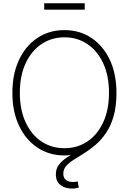

<svg xmlns="http://www.w3.org/2000/svg" viewBox="-20 -916 767 1143"><path d="M363.8 9.3Q272.5 9.3 202.4 -37.6Q132.3 -84.5 93 -168.5Q53.7 -252.4 53.7 -363.3Q53.7 -475.1 93 -559.1Q132.3 -643.1 202.4 -689.9Q272.5 -736.8 363.8 -736.8Q455.1 -736.8 524.9 -689.9Q594.7 -643.1 634 -559.1Q673.3 -475.1 673.3 -363.3Q673.3 -252 634 -168Q594.7 -84 524.9 -37.4Q455.1 9.3 363.8 9.3ZM363.8 -33.7Q440.9 -33.7 500.7 -74Q560.5 -114.3 594.7 -188.5Q628.9 -262.7 628.9 -363.3Q628.9 -464.4 594.7 -538.6Q560.5 -612.8 500.7 -653.3Q440.9 -693.8 363.8 -693.8Q287.1 -693.8 227.1 -653.6Q167 -613.3 132.6 -539.1Q98.1 -464.8 98.1 -363.3Q98.1 -263.2 132.1 -189Q166 -114.7 226.1 -74.2Q286.1 -33.7 363.8 -33.7ZM408.2 206.5Q367.2 206.5 339.8 185.3Q312.5 164.1 312.5 122.6Q312.5 88.4 330.8 64.5Q349.1 40.5 379.4 20.8Q409.7 1 445.8 -19.8Q481.9 -40.5 517.8 -67.6Q553.7 -94.7 584 -133.5Q614.3 -172.4 632.6 -228.3Q650.9 -284.2 650.9 -363.3H673.3Q673.3 -282.2 656.2 -223.6Q639.2 -165 610.8 -123.8Q582.5 -82.5 548.8 -53.7Q515.1 -24.9 481.4 -4.2Q447.8 16.6 419.4 34.7Q391.1 52.7 374 72Q356.9 91.3 356.9 117.7Q356.9 143.6 372.8 155.5Q388.7 167.5 415 167.5Q422.9 167.5 429.7 166.5Q436.5 165.5 442.4 164.1L449.2 200.7Q439.9 203.1 429.9 204.8Q419.9 206.5 408.2 206.5ZM484.4 -896.5V-858.4H243.2V-896.5Z"/></svg>

Font: Inter 24pt ExtraLight
Style: Regular
Weight: 250
Designer: Rasmus Andersson
Foundry: rsms
Version: Version 4.001;git-66647c0bb